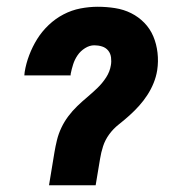

<svg xmlns="http://www.w3.org/2000/svg" viewBox="-20 -548 540 568"><path d="M125 0 141 -97Q144 -115 148.5 -133.5Q153 -152 161.5 -170Q170 -188 182 -204Q194 -220 208.5 -234Q223 -248 238.5 -261Q254 -274 268.5 -288Q283 -302 294 -319Q305 -336 308 -355Q310 -366 308.5 -378Q307 -390 300 -398.5Q293 -407 282 -410.5Q271 -414 259 -414Q245 -414 231.5 -405.5Q218 -397 209.5 -384.5Q201 -372 196.5 -358Q192 -344 189 -329V-325H52L53 -335Q57 -360 66.5 -385Q76 -410 90 -432.5Q104 -455 124 -474Q144 -493 168 -505.5Q192 -518 218 -523Q244 -528 269 -528Q295 -528 320.5 -524Q346 -520 368 -509Q390 -498 407 -480.5Q424 -463 433.5 -440.5Q443 -418 446 -392Q449 -366 445 -340Q442 -321 434.5 -302.5Q427 -284 416 -267Q405 -250 391.5 -235Q378 -220 363 -206.5Q348 -193 331.5 -180Q315 -167 303 -150.5Q291 -134 285 -115.5Q279 -97 276 -78L263 0Z"/></svg>

Font: Iosevka Term Curly Heavy
Style: Italic
Weight: 900
Italic angle: -9°
Designer: Belleve Invis
Foundry: Belleve Invis
Version: Version 32.3.0